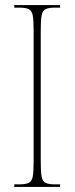

<svg xmlns="http://www.w3.org/2000/svg" viewBox="-20 -734 293 754"><path d="M36 0V-10H56Q81 -10 93 -16Q105 -22 108.5 -40.5Q112 -59 112 -98V-616Q112 -655 108.5 -673.5Q105 -692 93 -698Q81 -704 56 -704H36V-714H216V-704H196Q171 -704 159 -698Q147 -692 143.5 -673.5Q140 -655 140 -616V-98Q140 -59 143.5 -40.5Q147 -22 159 -16Q171 -10 196 -10H216V0Z"/></svg>

Font: Noto Serif Display ExtraCondensed Thin
Style: Regular
Weight: 100
Width: 2
Designer: Monotype Design Team
Foundry: Monotype Imaging Inc.
Version: Version 2.009